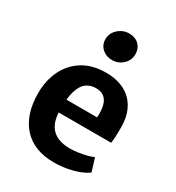

<svg xmlns="http://www.w3.org/2000/svg" viewBox="-194 -931 968 1057"><g transform="rotate(30 290.0 -403.0)"><path d="M310.5 8Q182 8 113.5 -68.5Q45 -145 45 -280Q45 -361 76.2 -425Q107.5 -489 167 -526.2Q226.5 -563.5 312.5 -564Q356 -564.5 395.5 -553Q435 -541.5 466 -515.8Q497 -490 515.8 -447.8Q534.5 -405.5 535 -344.5Q535 -314 534 -288Q533 -262 529.5 -243.5H196Q199 -194 217 -163.5Q236.5 -131 269.8 -116.8Q303 -102.5 347 -102.5Q371 -102.5 399.5 -106.5Q428 -110.5 453.5 -117.2Q479 -124 492.5 -131L518 -48Q499.5 -33 467.2 -20.2Q435 -7.5 394.2 0.2Q353.5 8 310.5 8ZM393 -326Q395.5 -366.5 388.8 -397.2Q382 -428 362.5 -445.2Q343 -462.5 307.5 -462.5Q273 -462.5 247.2 -443.5Q221.5 -424.5 207.5 -378Q201 -356 198 -326ZM305 -640Q268 -640 242.5 -663Q217 -686 217 -723Q217 -748 230.8 -768.8Q244.5 -789.5 266.8 -802Q289 -814.5 314.5 -814.5Q355.5 -814.5 378.8 -791.2Q402 -768 402 -731.5Q402 -693.5 373.2 -666.8Q344.5 -640 305 -640Z"/></g></svg>

Font: Koeln Type Sans
Style: Bold
Weight: 700
Designer: Eben Sorkin
Foundry: Eben Sorkin
Version: Version 2.001